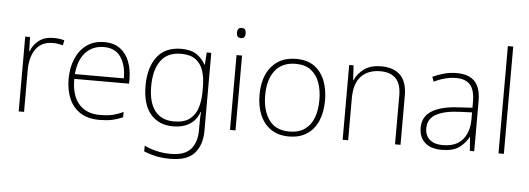

<svg xmlns="http://www.w3.org/2000/svg" viewBox="-58 -1030 3733 1355"><g transform="rotate(5 1808.0 -353.0)"><path d="M290 -631Q312 -631 331 -628.5Q350 -626 367 -621L360 -585Q342 -590 325.5 -592.5Q309 -595 288 -595Q209 -595 168.5 -539Q128 -483 128 -388V-93H90V-623H124L127 -522H130Q146 -568 186.5 -599.5Q227 -631 290 -631Z M651 -633Q719 -633 762.5 -600.5Q806 -568 827.5 -512.5Q849 -457 849 -387V-356H461Q460 -241 512.5 -179.5Q565 -118 663 -118Q712 -118 747.5 -125.5Q783 -133 828 -154V-116Q789 -99 750.5 -91Q712 -83 662 -83Q581 -83 527.5 -117Q474 -151 447.5 -212Q421 -273 421 -353Q421 -430 447 -493.5Q473 -557 524 -595Q575 -633 651 -633ZM651 -598Q571 -598 521 -544.5Q471 -491 462 -390H809Q809 -483 770 -540.5Q731 -598 651 -598Z M1195 -633Q1264 -633 1304 -606Q1344 -579 1367 -536H1370L1376 -623H1408V-71Q1408 28 1356.5 87.5Q1305 147 1184 147Q1124 147 1078.5 136.5Q1033 126 997 111V70Q1033 88 1081 100Q1129 112 1185 112Q1284 112 1326.5 62.5Q1369 13 1369 -70V-108Q1369 -133 1369.5 -154.5Q1370 -176 1372 -201H1369Q1349 -143 1301.5 -113Q1254 -83 1184 -83Q1082 -83 1024 -151.5Q966 -220 966 -351Q966 -481 1024 -557Q1082 -633 1195 -633ZM1197 -598Q1100 -598 1053 -532.5Q1006 -467 1006 -351Q1006 -237 1052.5 -177.5Q1099 -118 1187 -118Q1260 -118 1299.5 -149.5Q1339 -181 1354.5 -231.5Q1370 -282 1370 -339V-382Q1370 -446 1353.5 -494.5Q1337 -543 1299.5 -570.5Q1262 -598 1197 -598Z M1606 -817Q1625 -817 1631.5 -807Q1638 -797 1638 -781Q1638 -765 1631.5 -755Q1625 -745 1606 -745Q1590 -745 1583 -755Q1576 -765 1576 -781Q1576 -797 1583 -807Q1590 -817 1606 -817ZM1626 -623V-93H1587V-623Z M2237 -358Q2237 -278 2211.5 -216Q2186 -154 2134 -118.5Q2082 -83 2004 -83Q1929 -83 1877.5 -118Q1826 -153 1799.5 -215Q1773 -277 1773 -358Q1773 -485 1835.5 -559Q1898 -633 2009 -633Q2088 -633 2138 -597Q2188 -561 2212.5 -499Q2237 -437 2237 -358ZM1813 -358Q1813 -251 1860 -184.5Q1907 -118 2004 -118Q2071 -118 2114 -148.5Q2157 -179 2177 -233Q2197 -287 2197 -358Q2197 -426 2178 -480Q2159 -534 2117.5 -566Q2076 -598 2009 -598Q1914 -598 1863.5 -534.5Q1813 -471 1813 -358Z M2612 -633Q2700 -633 2747.5 -586Q2795 -539 2795 -440V-93H2756V-438Q2756 -521 2718 -559.5Q2680 -598 2609 -598Q2522 -598 2473 -546.5Q2424 -495 2424 -390V-93H2385V-623H2416L2422 -519H2425Q2444 -564 2489.5 -598.5Q2535 -633 2612 -633Z M3147 -632Q3232 -632 3274.5 -587.5Q3317 -543 3317 -446V-93H3286L3279 -191H3277Q3253 -145 3209.5 -114Q3166 -83 3087 -83Q3009 -83 2967.5 -121Q2926 -159 2926 -226Q2926 -305 2991.5 -345.5Q3057 -386 3178 -392L3278 -398V-438Q3278 -524 3245 -560.5Q3212 -597 3146 -597Q3069 -597 2989 -557L2977 -591Q3015 -609 3058 -620.5Q3101 -632 3147 -632ZM3182 -361Q3080 -356 3023 -324Q2966 -292 2966 -226Q2966 -174 2999 -145.5Q3032 -117 3091 -117Q3185 -117 3231 -170.5Q3277 -224 3278 -312V-365Z M3527 -93H3489V-853H3527Z"/></g></svg>

Font: Noto Sans Telugu UI ExtraLight
Style: Regular
Weight: 200
Designer: Jelle Bosma - Monotype Design Team
Foundry: Monotype Imaging Inc.
Version: Version 2.005; ttfautohint (v1.8.4.7-5d5b)